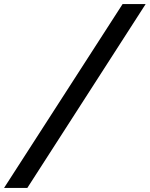

<svg xmlns="http://www.w3.org/2000/svg" viewBox="-169 -720 740 949"><path d="M-149 209 437 -700H551L-34 209Z"/></svg>

Font: Red Hat Text SemiBold
Style: Italic
Weight: 600
Italic angle: -12°
Designer: Pentagram, MCKL
Foundry: Pentagram, MCKL
Version: Version 1.023